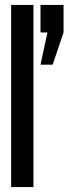

<svg xmlns="http://www.w3.org/2000/svg" viewBox="-20 -755 276 775"><path d="M25 0V-735H115V0ZM143.5 -494 171.5 -624H143.5V-735H236.5V-624L192.5 -494Z"/></svg>

Font: League Gothic SemiCondensed
Style: Regular
Weight: 400
Width: 4
Designer: The League of Moveable Type
Version: Version 2.001